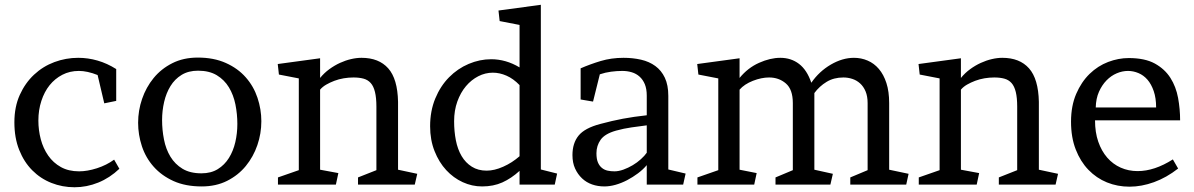

<svg xmlns="http://www.w3.org/2000/svg" viewBox="-20 -770 4982 801"><path d="M387.2 -457Q344.2 -474.1 309.1 -474.1Q271 -474.1 240 -458Q209 -441.9 187 -414.6Q165 -387.2 152.6 -349.1Q140.1 -311 140.1 -267.1Q140.1 -227.1 150.1 -189Q160.2 -150.9 181.2 -120.8Q202.1 -90.8 234.1 -73Q266.1 -55.2 310.1 -55.2Q344.2 -55.2 384.5 -68.1Q424.8 -81.1 456.1 -104L478 -65.9Q438 -27.8 389.9 -8.3Q341.8 11.2 291 11.2Q240.2 11.2 194.6 -6.8Q148.9 -24.9 114.5 -59.6Q80.1 -94.2 60.1 -144.5Q40 -194.8 40 -259.8Q40 -324.2 62.5 -374Q85 -423.8 122.1 -458.5Q159.2 -493.2 207 -511Q254.9 -528.8 306.2 -528.8Q347.2 -528.8 387 -517.3Q426.8 -505.9 464.8 -481.9V-349.1L415 -338.9Z M820.3 -46.9Q860.4 -46.9 888.7 -64.5Q917 -82 935.1 -111.1Q953.1 -140.1 961.7 -177Q970.2 -213.9 970.2 -252.9Q970.2 -293.9 962.2 -334Q954.1 -374 935.1 -405.5Q916 -437 884.5 -456.1Q853 -475.1 806.2 -475.1Q766.1 -475.1 737.5 -457.5Q709 -439.9 691.2 -410.9Q673.3 -381.8 664.8 -345Q656.2 -308.1 656.2 -269Q656.2 -228 664.1 -188Q671.9 -147.9 690.9 -116.5Q710 -85 741.5 -65.9Q772.9 -46.9 820.3 -46.9ZM805.2 -529.8Q872.1 -529.8 922.1 -507.3Q972.2 -484.9 1005.1 -447.5Q1038.1 -410.2 1054.2 -362.1Q1070.3 -314 1070.3 -264.2Q1070.3 -212.9 1053.7 -164.6Q1037.1 -116.2 1005.6 -77.6Q974.1 -39.1 927.7 -15.6Q881.3 7.8 821.3 7.8Q753.9 7.8 704.1 -14.6Q654.3 -37.1 621.1 -74.5Q587.9 -111.8 572 -159.9Q556.2 -208 556.2 -257.8Q556.2 -309.1 572.8 -357.4Q589.4 -405.8 620.8 -444.3Q652.3 -482.9 698.7 -506.3Q745.1 -529.8 805.2 -529.8Z M1640.6 -62 1720.7 -44.9 1710.4 0H1473.6V-29.8L1550.3 -60.1V-325.2Q1550.3 -361.8 1544.4 -386Q1538.6 -410.2 1526.6 -423.6Q1514.6 -437 1496.6 -441.9Q1478.5 -446.8 1454.6 -446.8Q1434.6 -446.8 1414.1 -443.4Q1393.6 -439.9 1375 -432.9Q1356.4 -425.8 1341.1 -417Q1325.7 -408.2 1315.4 -396V-62L1391.6 -47.9L1381.3 0H1139.6V-29.8L1226.6 -60.1V-442.9L1143.6 -459L1138.7 -502.9L1315.4 -526.9V-444.8Q1332.5 -465.8 1354 -481.4Q1375.5 -497.1 1398.4 -507.6Q1421.4 -518.1 1444.3 -523.4Q1467.3 -528.8 1488.3 -528.8Q1560.5 -528.8 1599.6 -484.9Q1638.7 -440.9 1640.6 -345.2Z M2147.5 -57.1Q2113.3 -25.9 2075.9 -9Q2038.6 7.8 1991.2 7.8Q1949.2 7.8 1910.4 -10Q1871.6 -27.8 1841.6 -60.3Q1811.5 -92.8 1793 -139.4Q1774.4 -186 1774.4 -243.2Q1774.4 -307.1 1795.9 -359.1Q1817.4 -411.1 1853.3 -447.5Q1889.2 -483.9 1935.3 -503.4Q1981.4 -522.9 2029.3 -522.9Q2059.6 -522.9 2089.4 -514.4Q2119.1 -505.9 2147.5 -488.8V-666L2064.5 -682.1L2059.6 -726.1L2236.3 -750V-63L2304.2 -45.9L2294.4 0H2147.5ZM2010.3 -58.1Q2042.5 -58.1 2079.3 -74.5Q2116.2 -90.8 2147.5 -118.2V-415Q2121.6 -441.9 2093 -454.3Q2064.5 -466.8 2036.1 -466.8Q2004.4 -466.8 1975.3 -451.9Q1946.3 -437 1923.8 -410.4Q1901.4 -383.8 1887.9 -346.4Q1874.5 -309.1 1874.5 -264.2Q1874.5 -222.2 1881.8 -184.6Q1889.2 -147 1905.8 -118.9Q1922.4 -90.8 1948.5 -74.5Q1974.6 -58.1 2010.3 -58.1Z M2678.2 0V-81.1Q2663.1 -63 2641.6 -46.9Q2620.1 -30.8 2596.2 -18.3Q2572.3 -5.9 2547.9 1Q2523.4 7.8 2501.5 7.8Q2474.1 7.8 2450.2 -0.5Q2426.3 -8.8 2408.2 -25.9Q2390.1 -43 2379.2 -66.9Q2368.2 -90.8 2368.2 -123Q2368.2 -172.9 2393.8 -204.3Q2419.4 -235.8 2484.4 -252.9Q2533.2 -266.1 2578.6 -274.7Q2624 -283.2 2678.2 -289.1V-371.1Q2678.2 -398.9 2670.2 -418.5Q2662.1 -438 2648.2 -450.4Q2634.3 -462.9 2615.7 -468.5Q2597.2 -474.1 2576.2 -474.1Q2553.2 -474.1 2529.3 -470.9Q2505.4 -467.8 2482.4 -460L2454.1 -346.2L2402.3 -355V-484.9Q2441.4 -502 2485.8 -515.4Q2530.3 -528.8 2581.1 -528.8Q2620.1 -528.8 2654.3 -521Q2688.5 -513.2 2713.9 -494.6Q2739.3 -476.1 2753.7 -445.6Q2768.1 -415 2768.1 -370.1V-63L2840.3 -45.9L2830.1 0ZM2468.3 -130.9Q2468.3 -106.9 2474.4 -92.5Q2480.5 -78.1 2491 -69.6Q2501.5 -61 2514.9 -58.1Q2528.3 -55.2 2543.5 -55.2Q2561 -55.2 2581.1 -62.5Q2601.1 -69.8 2619.6 -80.8Q2638.2 -91.8 2653.8 -106Q2669.4 -120.1 2678.2 -132.8V-247.1Q2646.5 -243.2 2614.3 -238.5Q2582 -233.9 2550.3 -225.1Q2503.4 -211.9 2485.8 -187Q2468.3 -162.1 2468.3 -130.9Z M3454.6 -44.9 3444.3 0H3215.3V-29.8L3287.6 -60.1V-339.8Q3287.6 -397 3258.5 -421.9Q3229.5 -446.8 3188.5 -446.8Q3156.7 -446.8 3121.1 -432.9Q3085.4 -418.9 3065.4 -396V-62L3136.7 -47.9L3126.5 0H2889.6V-29.8L2976.6 -60.1V-442.9L2893.6 -459L2888.7 -502.9L3065.4 -526.9V-444.8Q3099.6 -486.8 3146.5 -507.8Q3193.4 -528.8 3235.4 -528.8Q3280.3 -528.8 3313.5 -503.4Q3346.7 -478 3364.7 -424.8Q3397.5 -472.2 3446 -500.5Q3494.6 -528.8 3542.5 -528.8Q3572.8 -528.8 3599.6 -517.3Q3626.5 -505.9 3646.5 -482.4Q3666.5 -459 3678 -423.6Q3689.5 -388.2 3689.5 -339.8V-62L3770.5 -44.9L3760.7 0H3527.3V-29.8L3599.6 -60.1V-339.8Q3599.6 -368.2 3591.1 -388.7Q3582.5 -409.2 3568.1 -422.1Q3553.7 -435.1 3535.6 -440.9Q3517.6 -446.8 3498.5 -446.8Q3458.5 -446.8 3428.5 -428.5Q3398.4 -410.2 3377.4 -381.8V-62Z M4314 -62 4394 -44.9 4383.8 0H4147V-29.8L4223.6 -60.1V-325.2Q4223.6 -361.8 4217.8 -386Q4211.9 -410.2 4200 -423.6Q4188 -437 4169.9 -441.9Q4151.9 -446.8 4127.9 -446.8Q4107.9 -446.8 4087.4 -443.4Q4066.9 -439.9 4048.3 -432.9Q4029.8 -425.8 4014.4 -417Q3999 -408.2 3988.8 -396V-62L4064.9 -47.9L4054.7 0H3813V-29.8L3899.9 -60.1V-442.9L3816.9 -459L3812 -502.9L3988.8 -526.9V-444.8Q4005.9 -465.8 4027.3 -481.4Q4048.8 -497.1 4071.8 -507.6Q4094.7 -518.1 4117.7 -523.4Q4140.6 -528.8 4161.6 -528.8Q4233.9 -528.8 4272.9 -484.9Q4312 -440.9 4314 -345.2Z M4548.3 -268.1Q4548.3 -217.8 4561.8 -179Q4575.2 -140.1 4599.1 -112.5Q4623 -85 4655.5 -70.6Q4688 -56.2 4726.1 -56.2Q4796.4 -56.2 4873 -105L4895 -66.9Q4846.2 -28.8 4794.2 -10Q4742.2 8.8 4692.4 8.8Q4642.1 8.8 4598.1 -9Q4554.2 -26.9 4520.8 -61.5Q4487.3 -96.2 4467.8 -146.5Q4448.2 -196.8 4448.2 -262.2Q4448.2 -328.1 4469.7 -378.2Q4491.2 -428.2 4525.6 -461.7Q4560.1 -495.1 4603 -511.5Q4646 -527.8 4689 -527.8Q4756.3 -527.8 4797.9 -504.9Q4839.4 -481.9 4862.8 -445.1Q4886.2 -408.2 4894.8 -361.6Q4903.3 -314.9 4903.3 -268.1ZM4803.2 -321.8Q4803.2 -360.8 4793.2 -389.9Q4783.2 -418.9 4767.1 -437.5Q4751 -456.1 4729.5 -465.1Q4708 -474.1 4686 -474.1Q4662.1 -474.1 4638.7 -464.1Q4615.2 -454.1 4596.2 -434.6Q4577.1 -415 4564.7 -387Q4552.2 -358.9 4551.3 -321.8Z"/></svg>

Font: Brawler
Style: Regular
Weight: 400
Version: Version 1.000